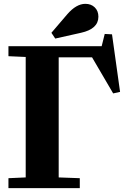

<svg xmlns="http://www.w3.org/2000/svg" viewBox="-20 -981 646 1001"><path d="M24 -52 114 -56V-684L24 -688V-740H510L526 -804L564 -802L606 -502L570 -494L460 -682H286V-56L396 -52V0H24ZM268 -780 248 -810 331 -907Q378 -961 425 -961Q455 -961 474 -942.5Q493 -924 493 -894Q493 -830 402 -810Z"/></svg>

Font: Minipax
Style: Bold
Weight: 700
Designer: Raphaël Ronot, Igor Stepanchenko (Cyrillic)
Foundry: steppetype
Version: Version 1.002